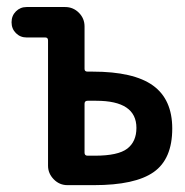

<svg xmlns="http://www.w3.org/2000/svg" viewBox="-20 -540 540 560"><path d="M226.6 -237.3V-94.7Q226.6 -85.9 235.4 -85.9H256.8Q324.2 -85.9 351.1 -106.4Q377.9 -127 377.9 -167Q377.9 -246.1 260.7 -246.1H235.4Q226.6 -246.1 226.6 -237.3ZM57.6 -430.7Q39.1 -430.7 26.4 -443.4Q13.7 -456.1 13.7 -475.1Q13.7 -494.1 26.4 -506.8Q39.1 -519.5 57.6 -519.5H169.9Q193.4 -519.5 210 -502.9Q226.6 -486.3 226.6 -462.9V-338.9Q226.6 -331.1 235.4 -331.1H250Q370.1 -331.1 426.3 -290.5Q482.4 -250 482.4 -165Q482.4 -76.2 428.2 -38.1Q374 0 253.9 0H176.8Q153.3 0 136.7 -17.1Q120.1 -34.2 120.1 -56.6V-421.9Q120.1 -430.7 112.3 -430.7Z"/></svg>

Font: Rounded Mgen+ 2m medium
Style: Regular
Weight: 500
Designer: [Source Han Sans]
Ryoko NISHIZUKA  (kana & ideographs); Paul D. Hunt (Latin, Greek & Cyrillic); Wenlong ZHANG  (bopomofo
Version: Version 1.059.20150602